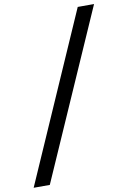

<svg xmlns="http://www.w3.org/2000/svg" viewBox="-151 -840 718 1078"><g transform="rotate(-10 207.5 -301.5)"><path d="M-49 177 371 -780H464L43 177Z"/></g></svg>

Font: Merriweather Sans Italic
Style: Regular
Weight: 400
Italic angle: -7.5°
Designer: Eben Sorkin
Foundry: Eben Sorkin
Version: Version 1.008; ttfautohint (v1.7.19-72a1) -l 8 -r 50 -G 200 